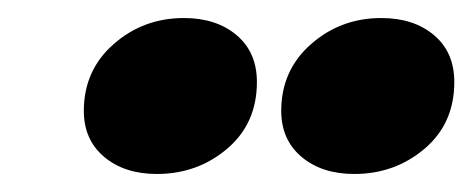

<svg xmlns="http://www.w3.org/2000/svg" viewBox="-20 -799 524 213"><path d="M73 -676Q73 -721 106 -750Q139 -779 184 -779Q220 -779 242.5 -760Q265 -741 265 -708Q265 -662 232 -634Q199 -606 154 -606Q118 -606 95.5 -625Q73 -644 73 -676ZM292 -676Q292 -721 325 -750Q358 -779 403 -779Q439 -779 461.5 -760Q484 -741 484 -708Q484 -662 451 -634Q418 -606 373 -606Q337 -606 314.5 -625Q292 -644 292 -676Z"/></svg>

Font: Open Sauce One Black Italic
Style: Regular
Weight: 900
Italic angle: -10°
Designer: Alfredo Marco Pradil
Foundry: Creative Sauce Fz LLC
Version: Version 1.477